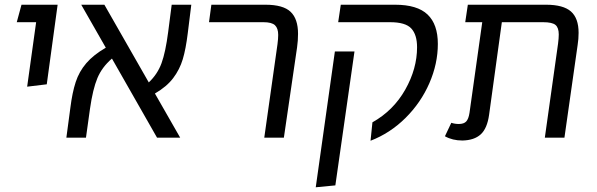

<svg xmlns="http://www.w3.org/2000/svg" viewBox="-20 -583 2529 813"><path d="M133 -489H51L71 -563H224L178 -226L95 -216Z M636 -187 743 0H645L454 -335Q412 -299 392.5 -252.5Q373 -206 361 -122L344 0H261L278 -127Q286 -191 300.5 -235.5Q315 -280 345.5 -315.5Q376 -351 428 -381L324 -563H422L610 -234Q647 -269 664 -315.5Q681 -362 692 -447L707 -563H790L775 -442Q767 -376 754 -332.5Q741 -289 713.5 -252.5Q686 -216 636 -187Z M1155 -396Q1158 -419 1158 -435Q1158 -463 1144.5 -476Q1131 -489 1096 -489H865L875 -563H1104Q1179 -563 1210.5 -533Q1242 -503 1242 -440Q1242 -411 1238 -383L1182 0H1099Z M1557 -65Q1646 -115 1696 -203.5Q1746 -292 1746 -383Q1746 -436 1721.5 -462.5Q1697 -489 1632 -489H1412L1423 -563H1653Q1747 -563 1790.5 -521.5Q1834 -480 1834 -397Q1834 -313 1798 -230.5Q1762 -148 1697 -83.5Q1632 -19 1549 13ZM1398 -365H1481L1400 202L1317 210Z M2430 -444Q2430 -418 2426 -393L2370 0H2287L2343 -398Q2346 -421 2346 -437Q2346 -466 2332 -477.5Q2318 -489 2280 -489H2105L2051 -97Q2043 -39 2015.5 -14Q1988 11 1938 12Q1896 12 1864 -6L1891 -63Q1906 -58 1923 -58Q1944 -58 1954 -68.5Q1964 -79 1968 -105L2022 -489H1950L1961 -563H2292Q2365 -563 2397.5 -534.5Q2430 -506 2430 -444Z"/></svg>

Font: FiraGO Book
Style: Italic
Weight: 350
Italic angle: -8°
Designer: bBox Type GmbH
Foundry: bBox Type GmbH
Version: Version 1.001